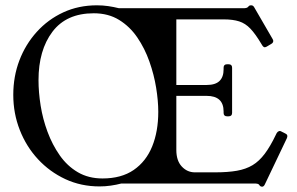

<svg xmlns="http://www.w3.org/2000/svg" viewBox="-20 -691 1120 723"><path d="M967 12Q962 12 959 9L955 4Q952 0 937 0H437Q418 5 397 8Q376 11 355 11Q285 11 226 -16.5Q167 -44 123 -91.5Q79 -139 54.5 -201.5Q30 -264 30 -334Q30 -403 53 -463.5Q76 -524 118.5 -571Q161 -618 218.5 -644.5Q276 -671 345 -671Q367 -671 387.5 -668Q408 -665 428 -660H896Q909 -660 913 -664L918 -669Q920 -671 926 -671Q933 -671 937 -664L1006 -545Q1009 -540 1009 -537Q1009 -530 1002 -526L987 -517Q981 -513 977 -513Q972 -513 967 -521L964 -526Q942 -563 923 -583Q904 -603 880.5 -610.5Q857 -618 823 -618H644V-371H758Q791 -371 806.5 -386Q822 -401 822 -430V-436Q822 -449 835 -449H841Q854 -449 854 -436V-266Q854 -253 841 -253H835Q822 -253 822 -266V-271Q822 -330 758 -330H644V-126Q644 -86 664.5 -64Q685 -42 714 -42H789Q838 -42 872 -48Q906 -54 931 -69Q956 -84 977 -112Q998 -140 1019 -184L1022 -190Q1025 -195 1030 -197Q1035 -199 1041 -195L1055 -188Q1066 -183 1060 -170L977 4Q973 12 967 12ZM366 -19Q437 -19 483.5 -51Q530 -83 553 -139.5Q576 -196 576 -270Q576 -311 568 -360.5Q560 -410 542.5 -459.5Q525 -509 497 -550Q469 -591 428.5 -616Q388 -641 333 -641Q230 -641 177.5 -571.5Q125 -502 125 -389Q125 -344 133 -293.5Q141 -243 159 -194.5Q177 -146 205 -106Q233 -66 273 -42.5Q313 -19 366 -19Z"/></svg>

Font: Young Serif Light
Style: Regular
Weight: 300
Designer: Bastien Sozeau
Foundry: NBR — Bastien Sozeau
Version: Version 5.001